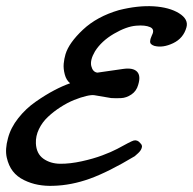

<svg xmlns="http://www.w3.org/2000/svg" viewBox="-22 -599 630 627"><path d="M151.9 7.8Q126.5 8.8 102.5 4.4Q78.6 0 56.2 -11Q33.7 -22 19.8 -40Q5.9 -58.1 0 -84.7Q-5.9 -111.3 3.9 -147Q12.7 -181.6 37.6 -213.1Q62.5 -244.6 94.5 -266.8Q126.5 -289.1 154.3 -303.7Q182.1 -318.4 207 -327.1Q194.3 -337.4 189.5 -356Q184.6 -374.5 186 -390.9Q187.5 -407.2 191.9 -421.9Q203.1 -459 248.8 -502Q294.4 -544.9 366.2 -565.9Q428.2 -581.5 479.7 -578.4Q531.2 -575.2 562.7 -555.7Q594.2 -536.1 586.9 -509.8Q577.1 -474.1 543.5 -458Q509.8 -441.9 481.9 -449.2Q474.6 -451.7 471.2 -455.3Q467.8 -459 468.3 -464.4Q468.8 -469.7 470 -473.4Q471.2 -477.1 474.1 -483.9Q484.4 -503.4 468 -510.5Q451.7 -517.6 422.9 -515.1Q391.1 -512.7 350.1 -488.8Q309.1 -464.8 288.1 -431.2Q271.5 -402.8 276.1 -383.3Q280.8 -363.8 295.9 -361.8L380.9 -374Q412.6 -378.4 425.5 -365Q438.5 -351.6 429.2 -321.8Q423.8 -301.8 407.2 -290.5Q390.6 -279.3 373.3 -278.6Q356 -277.8 340.8 -278.8L286.1 -288.1Q277.3 -289.6 259.5 -285.4Q241.7 -281.2 220 -272.5Q198.2 -263.7 175.8 -249.3Q153.3 -234.9 134.8 -217.5Q116.2 -200.2 105.2 -177.5Q94.2 -154.8 95.2 -130.9Q96.7 -97.2 119.6 -80.8Q142.6 -64.5 174.8 -64.2Q207 -64 244.9 -72.3Q282.7 -80.6 312 -91.6Q341.3 -102.5 360.8 -112.8Q405.8 -137.7 414.6 -140.1Q426.8 -143.1 436 -131.8L437.5 -129.9Q439 -128.4 439.7 -127.4Q440.4 -126.5 441.2 -124Q441.9 -121.6 441.7 -119.6Q441.4 -117.7 440.2 -114.3Q439 -110.8 436.5 -107.2Q434.1 -103.5 429.2 -98.9Q424.3 -94.2 418 -88.9Q332.5 -37.6 271.7 -15.6Q210.9 6.3 151.9 7.8Z"/></svg>

Font: Florida Vibes
Style: Regular
Weight: 400
Italic angle: -30°
Designer: Turbologo.com
Foundry: Turbologo.com
Version: Version 1.000;hotconv 1.0.109;makeotfexe 2.5.65596